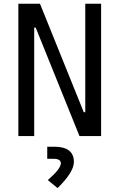

<svg xmlns="http://www.w3.org/2000/svg" viewBox="-20 -713 626 1006"><path d="M396.5 0 167 -568.4H159.2V0H76.2V-693.4H189.5L418.9 -125H426.8V-693.4H509.8V0ZM281.7 272.5 230.5 230.5Q298.8 171.4 298.8 142.6Q298.8 119.1 260.7 119.1H227.5V55.7H264.2Q367.2 55.7 367.2 135.7Q367.2 188.5 281.7 272.5Z"/></svg>

Font: CaskaydiaMono NF SemiLight
Style: Regular
Weight: 350
Designer: Aaron Bell
Foundry: Saja Typeworks
Version: Version 2111.001; ttfautohint (v1.8.4);Nerd Fonts 3.1.1